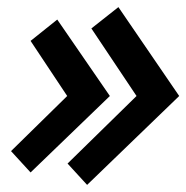

<svg xmlns="http://www.w3.org/2000/svg" viewBox="-20 -520 524 540"><path d="M170 -60 225 0 484 -250 313 -500 237 -440 364 -250ZM141 -465 66 -405 169 -250 11 -95 66 -35 289 -250Z"/></svg>

Font: Scada
Style: Italic
Weight: 400
Designer: Jovanny Lemonad
Foundry: Jovanny Lemonad
Version: Version 3.005